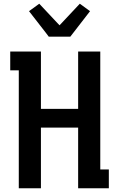

<svg xmlns="http://www.w3.org/2000/svg" viewBox="-20 -1012 640 1032"><path d="M81 0V-634H35V-735H200V-427H400V-735H519V-101H565V0H400V-326H200V0ZM242 -815 227 -835 136 -952 191 -992 300 -876 409 -992 464 -952 358 -815Z"/></svg>

Font: Iosevka Book
Style: Bold
Weight: 700
Designer: Belleve Invis
Foundry: Belleve Invis
Version: Version 28.0.7; ttfautohint (v1.8.3)